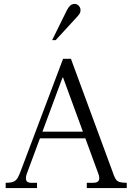

<svg xmlns="http://www.w3.org/2000/svg" viewBox="-20 -960 672 980"><path d="M9 0V-27Q36 -27 49.5 -33Q63 -39 71 -53.5Q79 -68 88 -93L302 -660H342L554 -85Q562 -60 569.5 -47.5Q577 -35 590 -31Q603 -27 627 -27V0H423V-27H456Q479 -27 484.5 -39.5Q490 -52 482 -73L302 -564H299L116 -71Q110 -52 114 -39.5Q118 -27 140 -27H169V0ZM178 -254 190 -288H412L424 -254ZM246 -755 322 -909Q330 -924 339 -932Q348 -940 361 -940Q373 -940 382 -930.5Q391 -921 391 -908Q391 -898 386.5 -890.5Q382 -883 367 -867L264 -755Z"/></svg>

Font: Frank Ruhl Libre Light
Style: Regular
Weight: 300
Designer: Yanek Iontef
Foundry: Fontef
Version: Version 6.003;gftools[0.9.30]